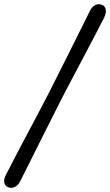

<svg xmlns="http://www.w3.org/2000/svg" viewBox="-69 -768 529 923"><path d="M230.5 -299.5Q211 -261 183.5 -206.5Q156 -152 126.5 -93.2Q97 -34.5 71 18Q45 70.5 27.5 104.5Q19.5 121 4.2 129.8Q-11 138.5 -28.5 132.5Q-44.5 127 -48.2 110.5Q-52 94 -40.5 72.5Q-23 37.5 4 -13.8Q31 -65 61 -121.8Q91 -178.5 118.8 -231Q146.5 -283.5 165.5 -320.5Q184 -357.5 210.8 -410.5Q237.5 -463.5 266.5 -521.2Q295.5 -579 321 -630.5Q346.5 -682 363.5 -716Q372.5 -734.5 388 -743Q403.5 -751.5 420.5 -745Q436 -739.5 439.2 -722.8Q442.5 -706 431.5 -683Q414 -648.5 388.2 -599Q362.5 -549.5 333.5 -495Q304.5 -440.5 277.5 -389.2Q250.5 -338 230.5 -299.5Z"/></svg>

Font: Fraunces 144pt S100 SemiBold
Style: Italic
Weight: 600
Italic angle: -16°
Version: Version 1.000; ttfautohint (v1.8.3)